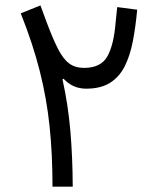

<svg xmlns="http://www.w3.org/2000/svg" viewBox="-20 -703 594 723"><path d="M296.4 -447.3Q359.9 -447.3 384.3 -490.7Q408.7 -534.2 415.5 -619.6L421.4 -676.3L496.6 -666.5Q490.7 -601.6 480.2 -547.4Q469.7 -493.2 449.5 -453.1Q429.2 -413.1 394.3 -391.1Q359.4 -369.1 304.2 -369.1Q253.9 -369.1 219.2 -406.7L215.3 -404.3Q236.3 -309.6 244.9 -210.9Q253.4 -112.3 253.9 0H177.7Q177.7 -122.6 166.7 -227.3Q155.8 -332 129.9 -434.8Q104 -537.6 58.1 -652.8L132.3 -682.6L155.3 -620.1Q179.2 -556.6 198.5 -518.8Q217.8 -481 240.5 -464.1Q263.2 -447.3 296.4 -447.3Z"/></svg>

Font: Estedad-FD Regular
Style: FD-Regular
Weight: 400
Designer: Amin Abedi
Version: Version 7.3